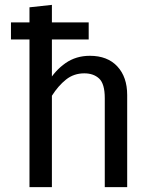

<svg xmlns="http://www.w3.org/2000/svg" viewBox="-20 -768 632 788"><path d="M25 -676H344V-606H104H25ZM502 0H410V-365Q410 -424 387 -445.5Q364 -467 326 -467Q283 -467 251 -441.5Q219 -416 193 -375L177 -430Q206 -479 249 -509Q292 -539 349 -539Q421 -539 461.5 -495.5Q502 -452 502 -378ZM193 0H101V-738L193 -748Z"/></svg>

Font: Fira Sans Variable
Style: Regular
Weight: 400
Designer: Carrois Corporate & Edenspiekermann AG
Foundry: Carrois Corporate GbR & Edenspiekermann AG
Version: Version 4.202